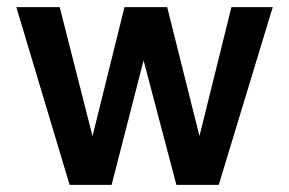

<svg xmlns="http://www.w3.org/2000/svg" viewBox="-20 -520 813 540"><path d="M175.8 0 25.9 -500H147.9L240.2 -137.2L330.1 -500H450.2L541 -137.2L630.9 -500H747.1L595.2 0H476.1L383.8 -350.1L293.9 0Z"/></svg>

Font: LT Hoop SemBd
Style: Regular
Weight: 600
Designer: Daniel Lyons
Foundry: LyonsType
Version: Version 1.000